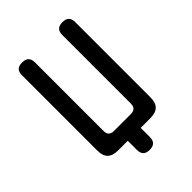

<svg xmlns="http://www.w3.org/2000/svg" viewBox="-246 -854 1092 1092"><g transform="rotate(-45 300.0 -307.5)"><path d="M248 73V0H171Q127 0 106.5 -20.5Q86 -41 86 -84V-688Q86 -715 98.5 -727.5Q111 -740 138 -740Q164 -740 177 -727.5Q190 -715 190 -688V-137Q190 -116 200.5 -105.5Q211 -95 232 -95H368Q389 -95 399.5 -105.5Q410 -116 410 -137V-688Q410 -715 423 -727.5Q436 -740 462 -740Q488 -740 501 -727.5Q514 -715 514 -688V-84Q514 -41 493.5 -20.5Q473 0 429 0H352V73Q352 100 339 112.5Q326 125 300 125Q274 125 261 112.5Q248 100 248 73Z"/></g></svg>

Font: Maple Mono Normal NL Medium
Style: Regular
Weight: 500
Monospace: yes
Designer: subframe7536
Version: Version 7.000